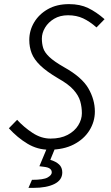

<svg xmlns="http://www.w3.org/2000/svg" viewBox="-20 -718 539 931"><path d="M23 -96 63 -137Q96 -101 138 -73.5Q180 -46 225 -46Q274 -46 308 -64Q342 -82 359.5 -110.5Q377 -139 377 -169Q377 -199 369 -227Q361 -255 336.5 -282.5Q312 -310 262 -338Q206 -371 175.5 -400.5Q145 -430 133.5 -460Q122 -490 122 -524Q122 -570 145.5 -609.5Q169 -649 212 -673.5Q255 -698 315 -698Q368 -698 407.5 -679Q447 -660 487 -625L448 -585Q415 -614 383 -629Q351 -644 310 -644Q271 -644 242.5 -627Q214 -610 198.5 -584Q183 -558 183 -531Q183 -506 189.5 -485Q196 -464 219 -442Q242 -420 291 -392Q377 -344 408.5 -289.5Q440 -235 440 -177Q440 -128 413.5 -85.5Q387 -43 337.5 -17.5Q288 8 218 8Q162 8 113.5 -21Q65 -50 23 -96ZM118 193 135 154Q191 154 211 142.5Q231 131 231 118Q231 95 194 91L171 88L214 -15L251 -9L224 57Q251 65 266.5 79.5Q282 94 282 118Q282 155 244 174Q206 193 142 193Z"/></svg>

Font: Radio Canada Condensed Light
Style: Italic
Weight: 300
Width: 3
Italic angle: -12°
Designer: Charles Daoud, Etienne Aubert Bonn, Alexandre Saumier Demers, Jacques Le Bailly
Foundry: Radio-Canada
Version: Version 2.104; ttfautohint (v1.8.4.7-5d5b);gftools[0.9.28.de